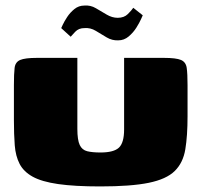

<svg xmlns="http://www.w3.org/2000/svg" viewBox="-20 -668 724 690"><path d="M654 -250Q654 -180 646 -131.5Q638 -83 608 -53.5Q578 -24 514.5 -11Q451 2 340 2Q248 2 189 -6.5Q130 -15 97.5 -33Q65 -51 50.5 -79Q36 -107 33 -146Q30 -185 30 -236V-362Q30 -403 32.5 -424Q35 -445 52.5 -452.5Q70 -460 113 -460H258V-205Q258 -165 266.5 -147Q275 -129 293.5 -124.5Q312 -120 341 -120Q389 -120 407.5 -137.5Q426 -155 426 -203V-460H569Q613 -460 630.5 -452.5Q648 -445 651 -424Q654 -403 654 -362ZM405 -523Q383 -522 363.5 -533.5Q344 -545 324.5 -557Q305 -569 283 -567Q263 -567 250.5 -554Q238 -541 234 -536L200 -567Q200 -567 205.5 -579Q211 -591 221.5 -607Q232 -623 247.5 -635.5Q263 -648 283 -648Q305 -650 324.5 -638.5Q344 -627 363.5 -615.5Q383 -604 403 -604Q426 -604 439.5 -617.5Q453 -631 459 -640L493 -613Q493 -613 487 -599.5Q481 -586 470 -568.5Q459 -551 442.5 -537Q426 -523 405 -523Z"/></svg>

Font: Genos Thin Black
Style: Regular
Weight: 900
Version: Version 1.010